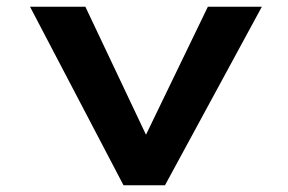

<svg xmlns="http://www.w3.org/2000/svg" viewBox="-20 -549 853 569"><path d="M346 0 69 -529H233L431 -111L391 -105L596 -529H756L469 0Z"/></svg>

Font: Lexend Peta SemiBold
Style: Regular
Weight: 600
Designer: Bonnie Shaver-Troup, Thomas Jockin
Foundry: Lexend
Version: Version 1.007